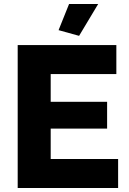

<svg xmlns="http://www.w3.org/2000/svg" viewBox="-20 -934 639 954"><path d="M373 -755.9 271 -784.2 323.2 -914.1H467.8ZM566.9 -144V0H67.9V-710H558.1V-565.9H231.9V-428.2H512.2V-294.9H231.9V-144Z"/></svg>

Font: Rawline ExtraBold
Style: Regular
Weight: 800
Designer: Matt McInerney, Pablo Impallari, Rodrigo Fuenzalida
Foundry: Matt McInerney, Pablo Impallari, Rodrigo Fuenzalida
Version: Version 4.020;PS 004.020;hotconv 1.0.88;makeotf.lib2.5.64775